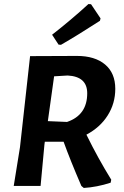

<svg xmlns="http://www.w3.org/2000/svg" viewBox="-20 -921 614 951"><path d="M418 -901 431 -900 478 -830 475 -818Q367 -748 282 -699L270 -700L238 -749Q333 -823 418 -901ZM361 -644Q450 -644 500.5 -601.5Q551 -559 551 -481Q551 -409 513.5 -349.5Q476 -290 408 -254Q466 -136 531 -31L528 -16Q460 6 395 10L383 0Q327 -130 295 -219H202L200 -204L181 0H48L79 -192L129 -643ZM315 -547 248 -543 217 -321 312 -317Q412 -351 412 -459Q412 -542 315 -547Z"/></svg>

Font: Alegreya Sans
Style: Bold Italic
Weight: 700
Italic angle: -7°
Designer: Juan Pablo del Peral
Foundry: Huerta Tipografica
Version: Version 2.007